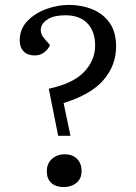

<svg xmlns="http://www.w3.org/2000/svg" viewBox="-20 -745 551 779"><path d="M178 -385Q276 -406 321 -453Q366 -500 366 -561Q366 -617 335 -650Q304 -683 245 -683Q201 -683 175.5 -668Q150 -653 146 -630.5Q142 -608 162 -586L183 -562Q175 -544 158.5 -532Q142 -520 121 -520Q92 -520 76 -536.5Q60 -553 60 -581Q60 -627 90.5 -659Q121 -691 167 -708Q213 -725 260 -725Q312 -725 355.5 -707Q399 -689 425 -652Q451 -615 451 -556Q451 -480 400 -420.5Q349 -361 238 -327L266 -194H216ZM170 -50Q170 -82 191 -100.5Q212 -119 243 -119Q274 -119 292.5 -100.5Q311 -82 311 -51Q311 -20 290 -3Q269 14 238 14Q207 14 188.5 -2.5Q170 -19 170 -50Z"/></svg>

Font: Literata 36pt
Style: Italic
Weight: 400
Italic angle: -2°
Designer: Latin by Veronika Burian and Jose Scaglione. Greek by Irene Vlachou. Cyrillic by Vera Evstafieva
Foundry: TypeTogether
Version: Version 3.002